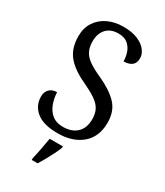

<svg xmlns="http://www.w3.org/2000/svg" viewBox="-230 -814 964 1125"><g transform="rotate(30 252.0 -251.5)"><path d="M235 10Q139 10 91.5 -28.5Q44 -67 44 -129Q44 -160 62.5 -178.5Q81 -197 113 -197Q115 -153 129.5 -117Q144 -81 171.5 -59.5Q199 -38 242 -38Q303 -38 337 -70.5Q371 -103 371 -163Q371 -201 356.5 -228Q342 -255 309.5 -277Q277 -299 224 -324Q140 -362 98.5 -412.5Q57 -463 57 -545Q57 -600 83.5 -640.5Q110 -681 156 -702.5Q202 -724 260 -724Q316 -724 355 -708Q394 -692 414.5 -666Q435 -640 435 -612Q435 -579 415 -563.5Q395 -548 360 -548Q360 -580 349.5 -609Q339 -638 316 -656.5Q293 -675 254 -675Q201 -675 172.5 -643.5Q144 -612 144 -560Q144 -521 157.5 -494Q171 -467 202 -445Q233 -423 287 -399Q369 -362 414 -315Q459 -268 459 -190Q459 -94 397.5 -42Q336 10 235 10ZM183 208Q191 175 198.5 136Q206 97 212 61H301V71Q293 92 279.5 119Q266 146 251 173Q236 200 223 221H183Z"/></g></svg>

Font: Noto Serif Lao SemCond
Style: Regular
Weight: 400
Width: 4
Designer: Monotype Design Team
Foundry: Monotype Imaging Inc.
Version: Version 2.004; ttfautohint (v1.8.4.7-5d5b)